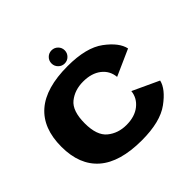

<svg xmlns="http://www.w3.org/2000/svg" viewBox="-178 -909 1100 1100"><g transform="rotate(-45 372.5 -358.5)"><path d="M378.5 6.5Q202 6.5 114.2 -70Q26.5 -146.5 26.5 -293.5Q26.5 -443 114.2 -519.2Q202 -595.5 378.5 -595.5Q529 -595.5 605.8 -538.2Q682.5 -481 695 -422L535.5 -351Q530.5 -405 488.5 -437.5Q446.5 -470 378.5 -470Q310.5 -470 263.2 -432.2Q216 -394.5 216 -293.5Q216 -196 263.5 -157Q311 -118 378.5 -118Q446.5 -118 488.5 -151.5Q530.5 -185 535.5 -236L695 -162Q682.5 -106.5 605.5 -50Q528.5 6.5 378.5 6.5ZM377.5 -617.5Q355.5 -617.5 339.8 -633.2Q324 -649 324 -671Q324 -693.5 339.5 -709Q355 -724.5 377.5 -724.5Q399.5 -724.5 415.2 -709Q431 -693.5 431 -671Q431 -649 415.2 -633.2Q399.5 -617.5 377.5 -617.5Z"/></g></svg>

Font: Anybody ExtraExpanded Regular
Style: Bold
Weight: 700
Width: 8
Designer: Tyler Finck
Foundry: Etcetera Type Company
Version: Version 1.010; ttfautohint (v1.8.3) -l 8 -r 50 -G 200 -x 14 